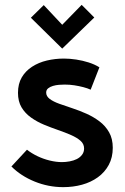

<svg xmlns="http://www.w3.org/2000/svg" viewBox="-20 -755 513 790"><path d="M368 -683 316 -735 236 -653 160 -734 107 -682 236 -555ZM353 -386 389 -478Q370 -490 345 -498Q320 -506 293.5 -510Q267 -514 243 -514Q207 -514 173 -506Q139 -498 112 -480.5Q85 -463 69.5 -436.5Q54 -410 54 -373Q54 -338 68.5 -313.5Q83 -289 107.5 -271.5Q132 -254 161 -242Q190 -230 219 -220Q248 -210 272 -199.5Q296 -189 311 -176Q326 -163 326 -144Q326 -129 317.5 -118Q309 -107 296 -100.5Q283 -94 266.5 -91Q250 -88 235 -88Q211 -88 184.5 -94.5Q158 -101 134 -112.5Q110 -124 91 -139L27 -70Q66 -31 122.5 -8Q179 15 240 15Q281 15 317.5 5Q354 -5 382.5 -25.5Q411 -46 427.5 -76.5Q444 -107 444 -147Q444 -184 429 -210.5Q414 -237 389.5 -255.5Q365 -274 336 -287Q307 -300 278 -309.5Q249 -319 224 -328Q199 -337 184.5 -348Q170 -359 170 -374Q170 -385 178 -391.5Q186 -398 198 -401.5Q210 -405 222.5 -406Q235 -407 246 -407Q267 -407 286 -404Q305 -401 322.5 -396.5Q340 -392 353 -386Z"/></svg>

Font: Advent Pro Expanded
Style: Bold
Weight: 700
Width: 7
Designer: VivaRado, Andreas Kalpakidis
Foundry: VivaRado, Andreas Kalpakidis
Version: Version 3.000